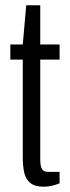

<svg xmlns="http://www.w3.org/2000/svg" viewBox="-20 -694 263 725"><path d="M145 11Q112 11 94.5 -3Q77 -17 71.5 -42Q66 -67 66 -98V-469H19V-526H66L79 -674H132V-526H205V-469H132V-93Q132 -68 138 -56.5Q144 -45 162 -45H205V-2Q196 2 185.5 5Q175 8 164.5 9.5Q154 11 145 11Z"/></svg>

Font: Archivo Condensed Light
Style: Regular
Weight: 300
Width: 3
Designer: Hector Gatti
Foundry: Omnibus-Type
Version: Version 2.001